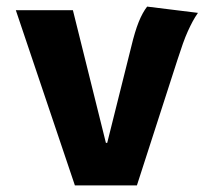

<svg xmlns="http://www.w3.org/2000/svg" viewBox="-20 -562 640 582"><path d="M28 -531H201L301 -129H305L378 -421Q389 -467 400.5 -495.5Q412 -524 426 -542L580 -523Q571 -510 564 -497Q557 -484 549.5 -467.5Q542 -451 534.5 -430Q527 -409 518 -381L395 0H207Z"/></svg>

Font: Qzxlaeiskcpccdgjqmyffctclhy
Style: Regular
Weight: 700
Monospace: yes
Designer: Carrois Corporate & Edenspiekermann
Foundry: Carrois Corporate GbR & Edenspiekermann AG
Version: Version 2.001